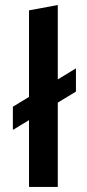

<svg xmlns="http://www.w3.org/2000/svg" viewBox="-20 -741 343 761"><path d="M95 0V-700L209 -721V0ZM31 -226V-318L281 -470V-378Z"/></svg>

Font: Ysabeau
Style: Bold
Weight: 700
Designer: Christian Thalmann (Catharsis Fonts)
Version: Version 2.000;gftools[0.9.27.dev2+g8671c4b]